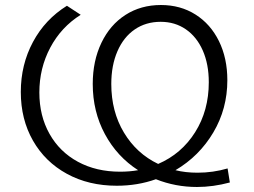

<svg xmlns="http://www.w3.org/2000/svg" viewBox="-20 -733 1012 766"><path d="M766 13Q680 13 602 -18Q529 8 446 8Q334 8 247 -39.5Q160 -87 111.5 -172Q63 -257 63 -366Q63 -475 111.5 -565.5Q160 -656 247 -710L302 -674Q224 -625 180.5 -543Q137 -461 137 -364Q137 -271 177.5 -199Q218 -127 291 -87.5Q364 -48 459 -48Q497 -48 531 -54Q447 -108 398.5 -198Q350 -288 350 -398Q350 -490 384.5 -562Q419 -634 480.5 -673.5Q542 -713 622 -713Q700 -713 760 -675Q820 -637 853.5 -569Q887 -501 887 -413Q887 -299 831 -204.5Q775 -110 680 -54Q720 -44 768 -44Q830 -44 888 -61L897 -5Q830 13 766 13ZM611 -79Q704 -119 758.5 -205.5Q813 -292 813 -405Q813 -477 789 -531.5Q765 -586 721.5 -616Q678 -646 621 -646Q562 -646 517.5 -615.5Q473 -585 448.5 -528.5Q424 -472 424 -398Q424 -288 474.5 -204Q525 -120 611 -79Z"/></svg>

Font: APTA Sans Regular
Style: Regular
Weight: 400
Version: Version 7.200